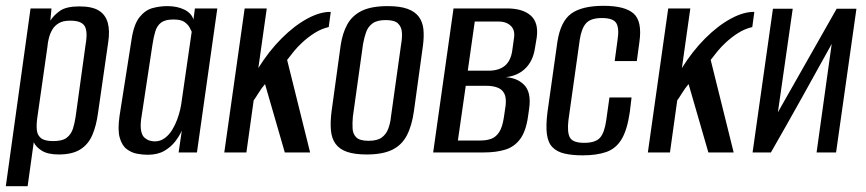

<svg xmlns="http://www.w3.org/2000/svg" viewBox="-21 -524 2978 660"><path d="M-1 116 84 -495H156L152 -453Q164 -472 185.5 -487Q207 -502 252 -502Q296 -502 319 -487.5Q342 -473 349.5 -445.5Q357 -418 351 -379L316 -136Q310 -91 296 -59Q282 -27 254.5 -10Q227 7 181 7Q144 7 123.5 -5.5Q103 -18 95 -35L74 116ZM162 -39Q194 -39 209 -51Q224 -63 230 -82.5Q236 -102 239 -123L273 -369Q276 -385 276.5 -400.5Q277 -416 273 -428Q269 -440 256.5 -446.5Q244 -453 220 -453Q196 -453 181.5 -444.5Q167 -436 159 -422.5Q151 -409 147 -393Q143 -377 142 -363L107 -118Q104 -96 105.5 -78Q107 -60 119.5 -49.5Q132 -39 162 -39Z M486 8Q470 8 450.5 4.5Q431 1 414.5 -11.5Q398 -24 390.5 -51Q383 -78 390 -126L431 -387Q439 -441 459 -465.5Q479 -490 504.5 -496.5Q530 -503 554 -503Q588 -503 612.5 -491Q637 -479 644 -457L649 -495H726L656 0H593L604 -75Q596 -57 581.5 -38Q567 -19 544 -5.5Q521 8 486 8ZM511 -38Q530 -38 545 -49Q560 -60 570.5 -77Q581 -94 588 -113Q595 -132 598.5 -148Q602 -164 603 -173L638 -415Q636 -420 630.5 -430Q625 -440 613 -448.5Q601 -457 575 -457Q547 -457 533 -446.5Q519 -436 513 -416.5Q507 -397 503 -370L464 -113Q461 -88 464.5 -72.5Q468 -57 476.5 -50Q485 -43 494 -40.5Q503 -38 511 -38Z M750 0 820 -495H896L867 -290Q903 -348 947 -392Q991 -436 1035.5 -460Q1080 -484 1116 -483L1109 -431Q1083 -425 1059.5 -410Q1036 -395 1016 -376Q1002 -363 990 -348.5Q978 -334 966 -318L1045 0H958L890 -235Q878 -221 867.5 -204Q857 -187 851 -179L826 0Z M1240 7Q1198 7 1172 -2Q1146 -11 1132.5 -29.5Q1119 -48 1116.5 -76.5Q1114 -105 1119 -143L1150 -368Q1156 -409 1172.5 -439.5Q1189 -470 1222 -486.5Q1255 -503 1312 -503Q1354 -503 1380 -493.5Q1406 -484 1419 -466Q1432 -448 1434.5 -423.5Q1437 -399 1433 -368L1402 -143Q1395 -92 1377.5 -58.5Q1360 -25 1327 -9Q1294 7 1240 7ZM1246 -40Q1276 -40 1291.5 -51.5Q1307 -63 1314 -82.5Q1321 -102 1323 -123L1358 -373Q1362 -395 1360.5 -413.5Q1359 -432 1347 -443.5Q1335 -455 1305 -455Q1275 -455 1259.5 -443.5Q1244 -432 1237.5 -413.5Q1231 -395 1227 -373L1192 -123Q1190 -102 1191 -82.5Q1192 -63 1204 -51.5Q1216 -40 1246 -40Z M1468 0 1538 -495H1722Q1776 -495 1803.5 -470.5Q1831 -446 1824 -395L1818 -359Q1811 -312 1782 -286Q1753 -260 1708 -258V-259Q1753 -259 1779.5 -233.5Q1806 -208 1798 -151L1794 -123Q1787 -73 1767 -46Q1747 -19 1715.5 -9.5Q1684 0 1643 0ZM1553 -41H1630Q1652 -41 1668 -47Q1684 -53 1695 -70Q1706 -87 1711 -120L1717 -161Q1720 -188 1712.5 -202.5Q1705 -217 1689 -223Q1673 -229 1652 -229H1580ZM1587 -281H1658Q1694 -281 1714.5 -298Q1735 -315 1740 -351L1746 -394Q1750 -421 1734.5 -435.5Q1719 -450 1694 -450H1611Z M1982 10Q1946 10 1920 4Q1894 -2 1878.5 -17.5Q1863 -33 1859 -62.5Q1855 -92 1861 -139L1895 -380Q1906 -451 1943 -477.5Q1980 -504 2054 -504Q2127 -504 2157 -477.5Q2187 -451 2177 -380L2168 -314H2092L2102 -388Q2108 -427 2097.5 -444.5Q2087 -462 2048 -462Q2010 -462 1994 -444.5Q1978 -427 1972 -388L1933 -111Q1928 -68 1938.5 -50.5Q1949 -33 1987 -33Q2026 -33 2041.5 -50.5Q2057 -68 2063 -111L2074 -189H2150L2144 -139Q2135 -77 2115.5 -45Q2096 -13 2063 -1.5Q2030 10 1982 10Z M2206 0 2276 -495H2352L2323 -290Q2359 -348 2403 -392Q2447 -436 2491.5 -460Q2536 -484 2572 -483L2565 -431Q2539 -425 2515.5 -410Q2492 -395 2472 -376Q2458 -363 2446 -348.5Q2434 -334 2422 -318L2501 0H2414L2346 -235Q2334 -221 2323.5 -204Q2313 -187 2307 -179L2282 0Z M2566 0 2636 -494H2704L2653 -138L2855 -494H2923L2853 0H2786L2838 -373Q2786 -279 2734.5 -186.5Q2683 -94 2629 0Z"/></svg>

Font: Alumni Sans Medium
Style: Italic
Weight: 500
Italic angle: -8°
Designer: Robert E. Leuschke
Foundry: Robert E. Leuschke
Version: Version 1.016